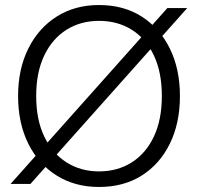

<svg xmlns="http://www.w3.org/2000/svg" viewBox="-20 -732 788 764"><path d="M22 0 646 -700H725L101 0ZM374 12Q278 12 205.5 -33.5Q133 -79 92.5 -160.5Q52 -242 52 -350Q52 -457 92.5 -538.5Q133 -620 205.5 -666Q278 -712 374 -712Q472 -712 544 -666Q616 -620 656 -538.5Q696 -457 696 -350Q696 -242 656 -160.5Q616 -79 544 -33.5Q472 12 374 12ZM374 -50Q448 -50 504.5 -86Q561 -122 592.5 -189Q624 -256 624 -350Q624 -444 592.5 -511Q561 -578 504.5 -613.5Q448 -649 374 -649Q301 -649 244.5 -613.5Q188 -578 156 -511Q124 -444 124 -350Q124 -256 156 -189Q188 -122 244.5 -86Q301 -50 374 -50Z"/></svg>

Font: DM Sans 9pt Light
Style: Regular
Weight: 300
Version: Version 4.004;gftools[0.9.30]